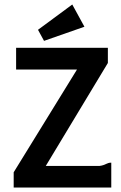

<svg xmlns="http://www.w3.org/2000/svg" viewBox="-20 -836 540 856"><path d="M41 0ZM51.8 -623H460.9V-555.2L184.1 -96.2H423.8Q434.6 -97.7 441.2 -100.1Q447.8 -102.5 452.9 -105Q458 -107.4 463.1 -109.1Q468.3 -110.8 476.1 -110.8V0H41V-67.9L323.2 -525.9H51.8ZM356.4 -716.8 176.3 -653.8 149.4 -703.1 302.2 -815.9Z"/></svg>

Font: InconsolataGo
Style: Bold
Weight: 700
Designer: Raph Levien, Kirill Tkachev(cyreal.org)
Foundry: Raph Levien, Kirill Tkachev(cyreal.org)
Version: Version 1.015; ttfautohint (v0.92) -l 8 -r 50 -G 200 -x 14 -